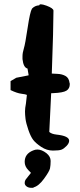

<svg xmlns="http://www.w3.org/2000/svg" viewBox="-20 -689 375 896"><path d="M126 187.5Q112.8 187.5 104 180.9Q95.2 174.3 95.2 164.8Q95.2 155.3 99.6 149.2Q104 143.1 112.5 132.8Q121.1 122.6 124.5 117.7Q121.1 113.3 111.8 104.5Q95.2 87.4 95.2 66.4Q95.2 28.8 134.3 13.2Q144 8.8 154.3 8.8Q174.8 8.8 196.8 25.9Q216.3 41.5 216.3 62Q216.3 82.5 213.4 96.7Q210.4 110.8 185.3 145.3Q160.2 179.7 136.2 185.5V187.5ZM163.1 -664.1Q163.6 -668.9 170.9 -668.9Q179.2 -668.9 196.8 -662.6Q229.5 -650.4 229.5 -639.2Q229.5 -558.6 221.7 -345.7Q230 -345.2 249.8 -344.2Q269.5 -343.3 285.6 -334.5Q301.8 -325.7 304.7 -301.3L305.7 -298.8V-296.9Q305.7 -275.4 290 -265.9Q274.4 -256.3 229.5 -254.4L218.8 -253.9Q214.8 -163.6 210 -73.2Q220.7 -63.5 243.2 -61Q302.7 -54.7 302.7 -32.2Q302.7 -20.5 290.5 -7.8Q278.3 4.9 267.1 9.3Q255.9 13.7 227.1 13.7Q198.2 13.7 172.6 -3.4Q147 -20.5 135 -36.1Q123 -51.8 112.3 -83Q101.6 -114.3 99.1 -134Q96.7 -153.8 96.7 -168.9Q96.7 -184.1 101.1 -206.5L105.5 -246.1Q100.6 -249 80.1 -251.5Q59.6 -253.9 29.3 -268.6V-310.5L56.2 -326.2L113.3 -337.4V-340.3L108.4 -369.1Q89.4 -373.5 85 -413.1V-426.8Q85 -442.4 91.3 -462.9Q97.7 -483.4 108.9 -558.8Q120.1 -634.3 129.4 -648.9Q143.1 -663.1 162.1 -664.1H162.6Z"/></svg>

Font: Drukaatie burti
Style: Demi
Weight: 600
Version: Version 0.14